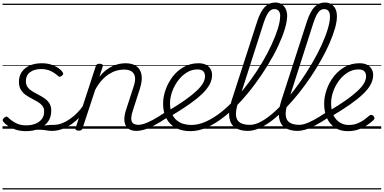

<svg xmlns="http://www.w3.org/2000/svg" viewBox="-20 -1020 3040 1521"><path d="M264 -10Q300 -21 326 -25Q352 -29 371.5 -30Q391 -31 408 -31Q417 -31 420.5 -23.5Q424 -16 421.5 -7Q419 2 411.5 9.5Q404 17 392 17Q372 17 350 13Q328 9 300 7.5Q272 6 234 12ZM186 19Q140 19 104 7Q68 -5 43 -22.5Q18 -40 6 -56Q0 -64 1.5 -71Q3 -78 13 -87Q23 -96 30.5 -96.5Q38 -97 45 -89Q66 -67 102 -47Q138 -27 188 -27Q228 -27 260 -39.5Q292 -52 311 -76.5Q330 -101 330 -136Q330 -164 315.5 -182Q301 -200 278.5 -213.5Q256 -227 230 -240Q204 -253 181.5 -269.5Q159 -286 144.5 -310.5Q130 -335 130 -372Q130 -417 152.5 -450Q175 -483 216 -501Q257 -519 311 -519Q354 -519 387.5 -507.5Q421 -496 443.5 -480Q466 -464 475 -449Q482 -440 480.5 -433.5Q479 -427 469 -419Q461 -413 454 -412Q447 -411 440 -418Q414 -442 381.5 -457.5Q349 -473 306 -473Q251 -473 218 -448Q185 -423 185 -377Q185 -348 199.5 -329Q214 -310 237 -296Q260 -282 285.5 -269Q311 -256 334 -240Q357 -224 371.5 -201Q386 -178 386 -143Q386 -90 359 -54Q332 -18 286.5 0.5Q241 19 186 19ZM0 471H527V481H0ZM0 -20H527V0H0ZM0 -505H527V-500H0ZM0 -991H527V-981H0Z M391 17Q381 17 376 9.5Q371 2 373 -7Q375 -16 383.5 -23.5Q392 -31 407 -31Q439 -31 471.5 -43.5Q504 -56 535 -78Q566 -100 593 -127.5Q620 -155 640 -185Q648 -196 657 -194Q666 -192 670.5 -184Q675 -176 668 -165Q647 -131 617.5 -98.5Q588 -66 552 -40Q516 -14 475 1.5Q434 17 391 17ZM527 471V481ZM527 -20V0ZM527 -505V-500ZM527 -991V-981Z M1062 17Q1031 17 1009 6.5Q987 -4 976 -25Q965 -46 965 -76.5Q965 -107 978 -148L1040 -339Q1053 -378 1049.5 -407.5Q1046 -437 1024 -453Q1002 -469 961 -469Q932 -469 901.5 -460Q871 -451 841 -431.5Q811 -412 784 -381.5Q757 -351 734 -308L634 -4Q631 6 624.5 10.5Q618 15 603 15Q591 15 583 10Q575 5 579 -6L738 -494Q742 -506 748.5 -510.5Q755 -515 769 -515Q785 -515 791 -509Q797 -503 793 -491L767 -411Q791 -442 818 -463Q845 -484 872.5 -496.5Q900 -509 926 -514Q952 -519 975 -519Q1028 -519 1060.5 -496Q1093 -473 1101 -428Q1109 -383 1088 -317L1031 -140Q1013 -84 1023.5 -57.5Q1034 -31 1079 -31Q1087 -31 1091 -23.5Q1095 -16 1093.5 -7Q1092 2 1084.5 9.5Q1077 17 1062 17ZM527 471H1198V481H527ZM527 -20H1198V0H527ZM527 -505H1198V-500H527ZM527 -991H1198V-981H527Z M1062 17Q1052 17 1047 9.5Q1042 2 1044 -7Q1046 -16 1054.5 -23.5Q1063 -31 1078 -31Q1095 -31 1122 -39.5Q1149 -48 1190.5 -70Q1232 -92 1294 -134Q1303 -140 1310 -137Q1317 -134 1321 -126Q1325 -118 1323.5 -109Q1322 -100 1314 -95Q1245 -49 1198.5 -25Q1152 -1 1119.5 8Q1087 17 1062 17ZM1198 471V481ZM1198 -20V0ZM1198 -505V-500ZM1198 -991V-981Z M1313 -142Q1392 -189 1447 -228Q1502 -267 1537 -300Q1572 -333 1588 -361Q1604 -389 1604 -415Q1604 -442 1589.5 -456Q1575 -470 1544 -470Q1498 -470 1458.5 -445Q1419 -420 1389.5 -380Q1360 -340 1343.5 -293.5Q1327 -247 1327 -203Q1327 -155 1341 -121.5Q1355 -88 1378.5 -68Q1402 -48 1432.5 -39Q1463 -30 1495 -30Q1506 -30 1510.5 -22.5Q1515 -15 1513.5 -5.5Q1512 4 1505 11.5Q1498 19 1488 19Q1422 19 1373.5 -6.5Q1325 -32 1298.5 -81Q1272 -130 1272 -199Q1272 -253 1292 -309.5Q1312 -366 1348.5 -413.5Q1385 -461 1437 -490Q1489 -519 1552 -519Q1589 -519 1612.5 -506.5Q1636 -494 1648 -473Q1660 -452 1660 -426Q1660 -387 1640 -350Q1620 -313 1579 -274Q1538 -235 1476.5 -192Q1415 -149 1331 -99ZM1198 471H1686V481H1198ZM1198 -20H1686V0H1198ZM1198 -505H1686V-500H1198ZM1198 -991H1686V-981H1198Z M1488 19Q1476 19 1471 11.5Q1466 4 1467 -5.5Q1468 -15 1475.5 -22.5Q1483 -30 1495 -30Q1553 -30 1614 -58Q1675 -86 1735.5 -134.5Q1796 -183 1853.5 -247Q1911 -311 1963 -382.5Q2015 -454 2058 -527Q2101 -600 2132.5 -668.5Q2164 -737 2181.5 -794Q2199 -851 2199 -889Q2199 -900 2207.5 -906Q2216 -912 2226.5 -912Q2237 -912 2245.5 -906Q2254 -900 2254 -889Q2254 -848 2235.5 -787.5Q2217 -727 2183 -654.5Q2149 -582 2102 -505Q2055 -428 1999 -352.5Q1943 -277 1880.5 -210Q1818 -143 1751.5 -91.5Q1685 -40 1619 -10.5Q1553 19 1488 19ZM1685 471V481ZM1685 -20V0ZM1685 -505V-500ZM1685 -991V-981Z M1944 17Q1883 17 1844.5 -8Q1806 -33 1797 -86Q1788 -139 1814 -221L2017 -849Q2043 -929 2077.5 -964.5Q2112 -1000 2161 -1000Q2190 -1000 2211 -986.5Q2232 -973 2243.5 -949Q2255 -925 2255 -891Q2255 -878 2246.5 -872Q2238 -866 2227.5 -866Q2217 -866 2208.5 -872Q2200 -878 2200 -891Q2200 -910 2194.5 -922.5Q2189 -935 2179 -941.5Q2169 -948 2154 -948Q2137 -948 2122.5 -937.5Q2108 -927 2095 -903Q2082 -879 2069 -840L1865 -203Q1845 -139 1850 -101.5Q1855 -64 1883 -47.5Q1911 -31 1959 -31Q1970 -31 1974 -23.5Q1978 -16 1976 -7Q1974 2 1965.5 9.5Q1957 17 1944 17ZM1686 471H2080V481H1686ZM1686 -20H2080V0H1686ZM1686 -505H2080V-500H1686ZM1686 -991H2080V-981H1686Z M1944 17Q1932 17 1928 9.5Q1924 2 1927 -7Q1930 -16 1939 -23.5Q1948 -31 1960 -31Q2002 -31 2051.5 -58.5Q2101 -86 2153.5 -133.5Q2206 -181 2259 -243Q2312 -305 2361 -376Q2410 -447 2452.5 -519.5Q2495 -592 2526.5 -660.5Q2558 -729 2576 -788Q2594 -847 2594 -889Q2594 -902 2602.5 -908.5Q2611 -915 2621.5 -915Q2632 -915 2640.5 -908.5Q2649 -902 2649 -889Q2649 -849 2633.5 -795Q2618 -741 2590.5 -677.5Q2563 -614 2525 -546.5Q2487 -479 2442 -411.5Q2397 -344 2346.5 -281Q2296 -218 2244 -164Q2192 -110 2139.5 -69Q2087 -28 2037.5 -5.5Q1988 17 1944 17ZM2080 471V481ZM2080 -20V0ZM2080 -505V-500ZM2080 -991V-981Z M2338 17Q2277 17 2238.5 -8Q2200 -33 2191 -86Q2182 -139 2208 -221L2411 -849Q2437 -929 2471.5 -964.5Q2506 -1000 2555 -1000Q2584 -1000 2605 -986.5Q2626 -973 2637.5 -949Q2649 -925 2649 -891Q2649 -878 2640.5 -872Q2632 -866 2621.5 -866Q2611 -866 2602.5 -872Q2594 -878 2594 -891Q2594 -910 2588.5 -922.5Q2583 -935 2573 -941.5Q2563 -948 2548 -948Q2531 -948 2516.5 -937.5Q2502 -927 2489 -903Q2476 -879 2463 -840L2259 -203Q2239 -139 2244 -101.5Q2249 -64 2277 -47.5Q2305 -31 2353 -31Q2364 -31 2368 -23.5Q2372 -16 2370 -7Q2368 2 2359.5 9.5Q2351 17 2338 17ZM2080 471H2474V481H2080ZM2080 -20H2474V0H2080ZM2080 -505H2474V-500H2080ZM2080 -991H2474V-981H2080Z M2338 17Q2328 17 2323 9.5Q2318 2 2320 -7Q2322 -16 2330.5 -23.5Q2339 -31 2354 -31Q2371 -31 2398 -39.5Q2425 -48 2466.5 -70Q2508 -92 2570 -134Q2579 -140 2586 -137Q2593 -134 2597 -126Q2601 -118 2599.5 -109Q2598 -100 2590 -95Q2521 -49 2474.5 -25Q2428 -1 2395.5 8Q2363 17 2338 17ZM2474 471V481ZM2474 -20V0ZM2474 -505V-500ZM2474 -991V-981Z M2735 19Q2676 19 2634 -8.5Q2592 -36 2570 -85Q2548 -134 2548 -199Q2548 -253 2567.5 -309.5Q2587 -366 2623.5 -413.5Q2660 -461 2712 -490Q2764 -519 2828 -519Q2865 -519 2888.5 -506.5Q2912 -494 2924 -473Q2936 -452 2936 -426Q2936 -387 2916 -350Q2896 -313 2855 -274Q2814 -235 2752.5 -192Q2691 -149 2607 -99L2589 -142Q2668 -189 2723 -228Q2778 -267 2813 -300Q2848 -333 2864 -361Q2880 -389 2880 -415Q2880 -442 2865.5 -456Q2851 -470 2820 -470Q2773 -470 2733.5 -445Q2694 -420 2664.5 -380Q2635 -340 2619 -293.5Q2603 -247 2603 -203Q2603 -141 2623.5 -103Q2644 -65 2675.5 -47.5Q2707 -30 2741 -30Q2782 -30 2812.5 -42.5Q2843 -55 2866 -72Q2889 -89 2906 -104Q2915 -111 2922.5 -110Q2930 -109 2937 -103Q2944 -96 2946 -87Q2948 -78 2939 -69Q2916 -47 2885 -26.5Q2854 -6 2816.5 6.5Q2779 19 2735 19ZM2474 471H3000V481H2474ZM2474 -20H3000V0H2474ZM2474 -505H3000V-500H2474ZM2474 -991H3000V-981H2474Z"/></svg>

Font: Playwrite IE Guides
Style: Regular
Weight: 400
Designer: Veronika Burian, José Scaglione
Foundry: TypeTogether
Version: Version 1.003